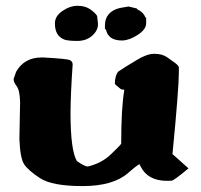

<svg xmlns="http://www.w3.org/2000/svg" viewBox="-20 -624 694 662"><path d="M317.9 -541Q317.9 -518.6 297.6 -500.7Q277.3 -482.9 246.6 -482.9Q215.8 -482.9 202.6 -487.3Q169.4 -499.5 169.4 -542.5Q169.4 -543 169.4 -543.9Q169.4 -568.4 195.3 -586.2Q221.2 -604 247.8 -604Q274.4 -604 292 -591.3Q309.6 -578.6 314.9 -568.8L317.9 -542ZM400.4 -484.4Q352.5 -484.4 345.2 -522.9H341.8V-536.1Q341.8 -583 392.1 -596.2L422.9 -601.6L452.1 -594.7V-592.8Q475.1 -581.5 481.4 -563.5H483.9V-543.5Q483.9 -522.9 455.6 -504.2Q427.2 -485.4 401.9 -484.4ZM230.5 -401.4Q223.6 -302.2 223.1 -235.4Q223.1 -105.5 245.1 -68.8Q271 -50.3 282.7 -49.8Q329.6 -61 361.1 -90.8Q392.6 -120.6 397.9 -128.4V-129.9Q397.9 -251.5 408.7 -314.5Q406.2 -314.9 403.3 -315.2Q400.4 -315.4 398.9 -315.9Q397.5 -316.4 396.2 -317.1Q395 -317.9 393.1 -319.6Q391.1 -321.3 389.6 -322.5Q388.2 -323.7 385.3 -326.2Q382.3 -328.6 379.9 -330.6Q376 -333.5 376 -338.6Q376 -343.8 376.5 -346.2Q379.9 -371.6 389.6 -378.4Q408.2 -391.1 413.6 -394Q418.9 -397 452.6 -417.7Q486.3 -438.5 512.2 -438.5Q539.1 -438.5 556.2 -426.5Q573.2 -414.6 578.4 -410.9Q583.5 -407.2 585.9 -405.3Q588.4 -403.3 591.3 -400.4Q596.2 -396 596.7 -391.1V-375.5Q596.7 -318.8 574.7 -92.8L629.9 -43.5Q579.6 -1.5 571.8 -1Q564 -0.5 555.7 -0.5Q490.2 -0.5 465.3 -49.3Q462.9 -54.7 460.4 -58.1Q444.3 -47.9 421.4 -27.3Q369.6 17.6 264.9 17.6Q160.2 17.6 118.4 -9.5Q76.7 -36.6 63 -58.1Q49.3 -79.6 46.9 -145L49.3 -271.5Q48.3 -312.5 37.6 -326.7Q26.9 -340.8 26.9 -350.6V-351.6L35.6 -376.5Q63.5 -425.8 123 -425.8H130.9Q211.4 -421.4 220.9 -416.7Q230.5 -412.1 230.5 -401.9Z"/></svg>

Font: Drukaatie burti
Style: Heavy
Weight: 800
Version: Version 0.14